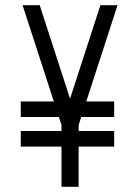

<svg xmlns="http://www.w3.org/2000/svg" viewBox="-20 -720 533 740"><path d="M60 -269V-329H420V-269ZM60 -155V-215H420V-155ZM217 -238 367 -700H433L283 -238ZM217 0V-238H283V0ZM217 -238 67 -700H133L283 -238Z"/></svg>

Font: Akshar Light Light
Style: Regular
Weight: 300
Version: Version 1.100